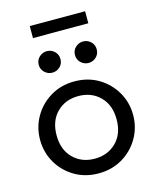

<svg xmlns="http://www.w3.org/2000/svg" viewBox="-128 -947 853 1049"><g transform="rotate(-15 299.0 -422.5)"><path d="M299 15Q223 15 163.5 -20.5Q104 -56 70 -115Q36 -174 36 -245Q36 -315 70 -374.2Q104 -433.5 163.5 -469.2Q223 -505 299 -505Q375.5 -505 434.8 -469.5Q494 -434 528.2 -375Q562.5 -316 562.5 -245Q562.5 -175 528.5 -115.8Q494.5 -56.5 435 -20.8Q375.5 15 299 15ZM299 -68Q373 -68 421 -115.8Q469 -163.5 469 -245Q469 -326.5 421.2 -374.2Q373.5 -422 299 -422Q225 -422 177.2 -374.2Q129.5 -326.5 129.5 -245Q129.5 -163.5 177.2 -115.8Q225 -68 299 -68ZM196.5 -582Q172 -582 153.5 -599.2Q135 -616.5 135 -643Q135 -669 153.5 -686.2Q172 -703.5 196.5 -703.5Q221.5 -703.5 239.8 -686.2Q258 -669 258 -643Q258 -616.5 239.8 -599.2Q221.5 -582 196.5 -582ZM401.5 -582Q377 -582 358.5 -599.2Q340 -616.5 340 -643Q340 -669 358.5 -686.2Q377 -703.5 401.5 -703.5Q426.5 -703.5 444.8 -686.2Q463 -669 463 -643Q463 -616.5 444.8 -599.2Q426.5 -582 401.5 -582ZM142.5 -792V-860H455.5V-792Z"/></g></svg>

Font: Geologica Light
Style: Regular
Weight: 300
Designer: Sindre Bremnes, Frode Helland
Foundry: Monokrom Skriftforlag AS
Version: Version 1.010; ttfautohint (v1.8.4.7-5d5b);gftools[0.9.28]